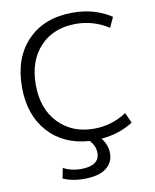

<svg xmlns="http://www.w3.org/2000/svg" viewBox="-101 -816 896 1112"><g transform="rotate(-10 347.0 -260.0)"><path d="M410.2 -672.9Q278.3 -672.9 199.7 -589.4Q121.1 -505.9 121.1 -364.7Q121.1 -223.6 201.7 -140.1Q282.2 -56.6 410.2 -56.6Q513.7 -56.6 602.5 -114.3L629.9 -53.7Q547.9 -1 442.4 7.8Q476.6 51.8 475.6 101.6Q475.6 153.3 433.1 186.5Q390.6 219.7 300.8 219.7Q233.4 219.7 179.7 196.3L191.4 135.7Q237.3 160.2 293.9 160.2Q404.3 160.2 404.3 84Q404.3 43 372.1 8.8Q219.7 -1 129.9 -101.6Q40 -202.1 40 -365.2Q40 -538.1 138.2 -639.2Q236.3 -740.2 403.3 -740.2Q532.2 -740.2 629.9 -675.8L602.5 -616.2Q513.7 -672.9 410.2 -672.9Z"/></g></svg>

Font: Mgen+ 1c regular
Style: Regular
Weight: 400
Designer: [Source Han Sans]
Ryoko NISHIZUKA  (kana & ideographs); Paul D. Hunt (Latin, Greek & Cyrillic); Wenlong ZHANG  (bopomofo
Version: Version 1.059.20150602